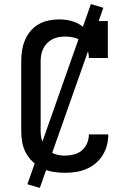

<svg xmlns="http://www.w3.org/2000/svg" viewBox="-20 -838 640 940"><path d="M297 8Q269 8 241 3.5Q213 -1 188 -13Q163 -25 142 -44.5Q121 -64 107.5 -88.5Q94 -113 89 -140.5Q84 -168 84 -196V-539Q84 -565 88 -591Q92 -617 102 -641Q112 -665 129 -685.5Q146 -706 168.5 -719Q191 -732 217 -737.5Q243 -743 269 -743Q290 -743 311 -739.5Q332 -736 351 -728Q370 -720 386.5 -706.5Q403 -693 415 -676V-735H508V-554H415Q415 -576 407.5 -597.5Q400 -619 383 -633.5Q366 -648 344.5 -653.5Q323 -659 301 -659Q284 -659 268 -656.5Q252 -654 237.5 -646.5Q223 -639 211.5 -627.5Q200 -616 192.5 -601.5Q185 -587 182 -571Q179 -555 179 -539V-196Q179 -172 186 -148.5Q193 -125 210 -108Q227 -91 250 -83.5Q273 -76 297 -76Q319 -76 341 -81.5Q363 -87 380 -101Q397 -115 406 -135.5Q415 -156 415 -178Q415 -179 415 -179Q415 -179 415 -180H510Q510 -179 510 -178.5Q510 -178 510 -177Q510 -151 503 -125Q496 -99 481.5 -76.5Q467 -54 446.5 -37Q426 -20 401.5 -10Q377 0 350.5 4Q324 8 297 8ZM175 82 114 64 425 -818 486 -800Z"/></svg>

Font: Iosevka Curly Slab MdEx
Style: Regular
Weight: 500
Width: 7
Monospace: yes
Designer: Belleve Invis
Foundry: Belleve Invis
Version: Version 11.1.0; ttfautohint (v1.8.3)